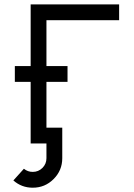

<svg xmlns="http://www.w3.org/2000/svg" viewBox="-20 -665 621 890"><path d="M131.8 205.1Q80.1 205.1 42 171.4L90.8 117.2Q108.4 131.8 131.8 131.8Q158.2 131.8 176.8 113.3Q195.3 94.7 195.3 68.4V0H122.1V-285.6H48.8V-358.9H122.1V-644.5H532.2V-571.3H195.3V-358.9H293V-285.6H195.3V-73.2H268.6V68.4Q268.6 125 228.5 165Q188.5 205.1 131.8 205.1Z"/></svg>

Font: Catrinity
Style: Regular
Weight: 400
Designer: Alexander Lange
Foundry: High-Logic / Made with FontCreator
Version: Version 2.090;May 20, 2024;FontCreator 15.0.0.2974 64-bit